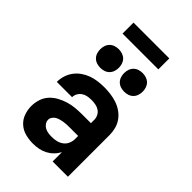

<svg xmlns="http://www.w3.org/2000/svg" viewBox="-269 -1025 1138 1138"><g transform="rotate(45 300.0 -456.5)"><path d="M235 8Q203 8 172 0Q141 -8 117 -29Q93 -50 82 -80.5Q71 -111 71 -142Q71 -171 80 -199.5Q89 -228 108.5 -249.5Q128 -271 153.5 -285Q179 -299 207 -307.5Q235 -316 264 -318.5Q293 -321 322 -321H393V-349Q393 -366 385 -381.5Q377 -397 363 -406Q349 -415 332 -418Q315 -421 298 -421Q282 -421 265.5 -418Q249 -415 235.5 -406Q222 -397 213.5 -382.5Q205 -368 205 -351H77Q77 -378 85 -403.5Q93 -429 109 -450.5Q125 -472 147 -487.5Q169 -503 194 -512Q219 -521 245.5 -524.5Q272 -528 298 -528Q325 -528 352 -524.5Q379 -521 404.5 -512.5Q430 -504 452.5 -488.5Q475 -473 491 -451Q507 -429 514 -402.5Q521 -376 521 -349V0H393V-78Q382 -57 365 -40Q348 -23 327 -12Q306 -1 282.5 3.5Q259 8 235 8ZM286 -99Q306 -99 325.5 -103.5Q345 -108 361 -120Q377 -132 385 -150.5Q393 -169 393 -189V-214H322Q310 -214 297 -213.5Q284 -213 272 -211Q260 -209 247.5 -205.5Q235 -202 224.5 -196Q214 -190 206.5 -179Q199 -168 199 -156Q199 -141 208 -128.5Q217 -116 230 -109.5Q243 -103 257.5 -101Q272 -99 286 -99ZM400 -592Q384 -592 369 -597Q354 -602 343 -613Q332 -624 327 -639Q322 -654 322 -670Q322 -686 327 -701Q332 -716 343 -727Q354 -738 369 -743Q384 -748 400 -748Q416 -748 431 -743Q446 -738 457 -727Q468 -716 473 -701Q478 -686 478 -670Q478 -654 473 -639Q468 -624 457 -613Q446 -602 431 -597Q416 -592 400 -592ZM200 -592Q184 -592 169 -597Q154 -602 143 -613Q132 -624 127 -639Q122 -654 122 -670Q122 -686 127 -701Q132 -716 143 -727Q154 -738 169 -743Q184 -748 200 -748Q216 -748 231 -743Q246 -738 257 -727Q268 -716 273 -701Q278 -686 278 -670Q278 -654 273 -639Q268 -624 257 -613Q246 -602 231 -597Q216 -592 200 -592ZM150 -829V-921H450V-829Z"/></g></svg>

Font: Iosevka Custom XBdEx
Style: Regular
Weight: 800
Width: 7
Monospace: yes
Designer: Belleve Invis
Foundry: Belleve Invis
Version: Version 11.2.4; ttfautohint (v1.8.4)